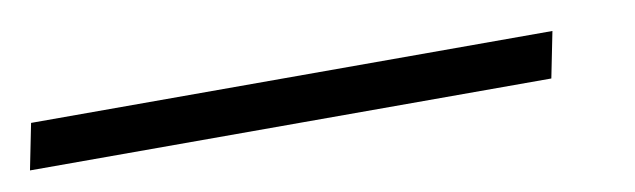

<svg xmlns="http://www.w3.org/2000/svg" viewBox="-91 -52 681 206"><g transform="rotate(-10 250.0 51.0)"><path d="M-68 76 -58 26H510L500 76Z"/></g></svg>

Font: Savate ExtraLight
Style: Italic
Weight: 200
Italic angle: -11°
Designer: Max Esnée
Foundry: Plomb Type
Version: Version 2.000